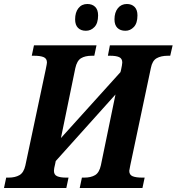

<svg xmlns="http://www.w3.org/2000/svg" viewBox="-41 -941 884 961"><path d="M-10 -52H2Q35 -52 56.5 -64.5Q78 -77 86 -113L188 -594Q194 -623 194 -628Q194 -648 177.5 -655Q161 -662 129 -662H118L129 -714H442L431 -662H419Q385 -662 364.5 -649.5Q344 -637 336 -600L264 -250L562 -580L565 -592Q567 -602 569 -612Q571 -622 571 -628Q571 -648 555.5 -655Q540 -662 510 -662H499L509 -714H823L811 -662H800Q765 -662 743 -649.5Q721 -637 714 -600L611 -113Q606 -88 606 -86Q606 -66 622.5 -59Q639 -52 671 -52H683L672 0H358L369 -52H381Q414 -52 435 -64.5Q456 -77 464 -114L537 -468L238 -135L235 -120Q229 -97 229 -86Q229 -66 245 -59Q261 -52 290 -52H302L291 0H-21ZM335 -844Q335 -879 351.5 -900Q368 -921 396 -921Q421 -921 435.5 -906.5Q450 -892 450 -864Q450 -825 432 -806Q414 -787 389 -787Q364 -787 349.5 -801.5Q335 -816 335 -844ZM532 -844Q532 -879 549 -900Q566 -921 594 -921Q618 -921 632.5 -906.5Q647 -892 647 -864Q647 -825 629 -806Q611 -787 587 -787Q561 -787 546.5 -801.5Q532 -816 532 -844Z"/></svg>

Font: Noto Serif Narrow
Style: Bold Italic
Weight: 700
Width: 4
Italic angle: -12°
Designer: Monotype Design Team
Foundry: Monotype Imaging Inc.
Version: Version 1.001